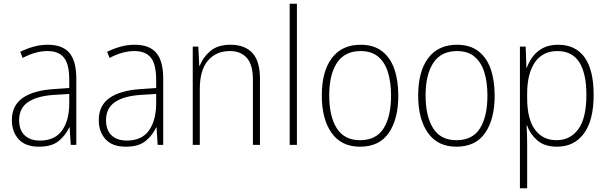

<svg xmlns="http://www.w3.org/2000/svg" viewBox="-20 -780 3269 1034"><path d="M238 -539Q316 -539 353.5 -495.5Q391 -452 391 -355V0H361L355 -94H353Q334 -52 296.5 -21Q259 10 190 10Q117 10 80.5 -30Q44 -70 44 -133Q44 -212 102 -252.5Q160 -293 267 -300L353 -306V-349Q353 -434 324.5 -469.5Q296 -505 236 -505Q204 -505 171 -496Q138 -487 102 -468L89 -501Q123 -518 160.5 -528.5Q198 -539 238 -539ZM270 -269Q180 -263 131.5 -230.5Q83 -198 83 -133Q83 -80 112.5 -51.5Q142 -23 195 -23Q275 -23 313.5 -76.5Q352 -130 353 -219V-274Z M706 -539Q784 -539 821.5 -495.5Q859 -452 859 -355V0H829L823 -94H821Q802 -52 764.5 -21Q727 10 658 10Q585 10 548.5 -30Q512 -70 512 -133Q512 -212 570 -252.5Q628 -293 735 -300L821 -306V-349Q821 -434 792.5 -469.5Q764 -505 704 -505Q672 -505 639 -496Q606 -487 570 -468L557 -501Q591 -518 628.5 -528.5Q666 -539 706 -539ZM738 -269Q648 -263 599.5 -230.5Q551 -198 551 -133Q551 -80 580.5 -51.5Q610 -23 663 -23Q743 -23 781.5 -76.5Q820 -130 821 -219V-274Z M1221 -539Q1298 -539 1339 -495Q1380 -451 1380 -356V0H1342V-351Q1342 -431 1309.5 -468Q1277 -505 1218 -505Q1144 -505 1100 -454Q1056 -403 1056 -300V0H1018V-529H1048L1053 -426H1056Q1072 -470 1112 -504.5Q1152 -539 1221 -539Z M1579 0H1540V-760H1579Z M2125 -265Q2125 -139 2074 -64.5Q2023 10 1919 10Q1818 10 1765.5 -64.5Q1713 -139 1713 -266Q1713 -395 1767 -467Q1821 -539 1922 -539Q1992 -539 2037 -504.5Q2082 -470 2103.5 -408.5Q2125 -347 2125 -265ZM1753 -266Q1753 -154 1793.5 -89.5Q1834 -25 1919 -25Q2006 -25 2046 -89Q2086 -153 2086 -265Q2086 -336 2069.5 -390Q2053 -444 2017 -474.5Q1981 -505 1922 -505Q1837 -505 1795 -442Q1753 -379 1753 -266Z M2644 -265Q2644 -139 2593 -64.5Q2542 10 2438 10Q2337 10 2284.5 -64.5Q2232 -139 2232 -266Q2232 -395 2286 -467Q2340 -539 2441 -539Q2511 -539 2556 -504.5Q2601 -470 2622.5 -408.5Q2644 -347 2644 -265ZM2272 -266Q2272 -154 2312.5 -89.5Q2353 -25 2438 -25Q2525 -25 2565 -89Q2605 -153 2605 -265Q2605 -336 2588.5 -390Q2572 -444 2536 -474.5Q2500 -505 2441 -505Q2356 -505 2314 -442Q2272 -379 2272 -266Z M2986 -539Q3079 -539 3128 -471.5Q3177 -404 3177 -269Q3177 -132 3124.5 -61Q3072 10 2980 10Q2912 10 2873 -24.5Q2834 -59 2819 -104H2816Q2819 -55 2819 -1V234H2780V-529H2811L2815 -415H2817Q2829 -448 2850 -476Q2871 -504 2904.5 -521.5Q2938 -539 2986 -539ZM2982 -505Q2902 -505 2860.5 -444Q2819 -383 2819 -277V-251Q2819 -139 2861 -82Q2903 -25 2977 -25Q3051 -25 3094.5 -84.5Q3138 -144 3138 -269Q3138 -385 3099.5 -445Q3061 -505 2982 -505Z"/></svg>

Font: Noto Sans Gurmukhi SemiCondensed ExtraLight
Style: Regular
Weight: 200
Width: 4
Designer: Jelle Bosma - Monotype Design Team
Foundry: Monotype Imaging Inc.
Version: Version 2.004; ttfautohint (v1.8.4.7-5d5b)